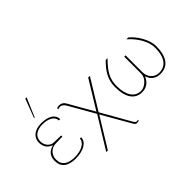

<svg xmlns="http://www.w3.org/2000/svg" viewBox="-128 -1312 2014 2014"><g transform="rotate(-45 879.0 -305.0)"><path d="M91 -127C91 -38 153 10 265 10C383 10 463 -39 463 -109H443C443 -51 369 -8 272 -8C169 -8 111 -45 111 -131C111 -195 159 -250 228 -251L328 -253V-271L223 -273C169 -274 129 -323 129 -380C129 -451 182 -492 274 -492C362 -492 422 -455 422 -399H442C442 -466 379 -510 271 -510C172 -510 109 -461 109 -382C109 -323 139 -277 196 -260C115 -239 91 -190 91 -127ZM355 -810H335L255 -600H265Z M539 187H563L766 -144L948 174C959 193 971 200 983 200C994 200 1005 198 1014 194V182C1009 184 1000 186 993 186C980 186 970 173 957 150L778 -165L983 -500H958L766 -186L604 -469C589 -496 565 -510 535 -510C517 -510 513 -508 500 -501V-486C511 -491 523 -492 532 -492C561 -492 580 -469 591 -450L755 -164Z M1218 -500C1137 -419 1086 -344 1086 -230C1086 -70 1148 10 1251 10C1326 10 1367 -36 1389 -88C1405 -36 1443 10 1523 10C1634 10 1696 -70 1696 -230C1696 -326 1622 -445 1552 -500H1525C1618 -419 1676 -313 1676 -226C1676 -83 1622 -8 1519 -8C1449 -8 1400 -69 1400 -132V-387H1380V-132C1380 -73 1312 -8 1252 -8C1159 -8 1106 -89 1106 -226C1106 -335 1148 -402 1245 -500Z"/></g></svg>

Font: Perun Thin
Style: Regular
Weight: 100
Foundry: Copyright (c) Stefan Peev, Context Ltd, 2016
Version: Version 1.089